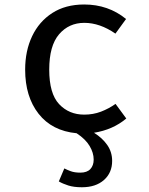

<svg xmlns="http://www.w3.org/2000/svg" viewBox="-20 -573 655 842"><path d="M349.2 -70.3Q388.7 -70.3 422.8 -83.3Q456.9 -96.4 486.7 -117.4L533.8 -53.3Q475.4 -4.1 392.3 9.2Q429.2 32.3 450.5 63.1Q471.8 93.8 471.8 132.8Q471.8 184.6 435.9 216.4Q400 248.2 339 248.2Q304.1 248.2 279.7 240.5Q255.4 232.8 237.9 222.6L262.1 165.6Q273.8 171.8 290.5 177.9Q307.2 184.1 332.3 184.1Q361.5 184.1 376.2 168.5Q390.8 152.8 390.8 126.7Q390.8 96.9 372.8 66.9Q354.9 36.9 315.9 11.3Q208.2 1 149.2 -74.1Q90.3 -149.2 90.3 -267.7Q90.3 -349.7 120.8 -414.1Q151.3 -478.5 209.2 -515.9Q267.2 -553.3 349.2 -553.3Q454.9 -553.3 532.8 -489.7L486.2 -425.6Q417.9 -472.8 349.7 -472.8Q282.1 -472.8 239 -422.6Q195.9 -372.3 195.9 -267.7Q195.9 -162.6 239.2 -116.4Q282.6 -70.3 349.2 -70.3Z"/></svg>

Font: Fira Code Retina
Style: Regular
Weight: 450
Monospace: yes
Designer: Carrois Corporate, Edenspiekermann AG, Nikita Prokopov
Foundry: Carrois Corporate, Edenspiekermann AG, Nikita Prokopov
Version: Version 6.002